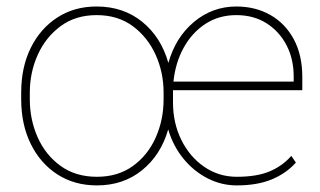

<svg xmlns="http://www.w3.org/2000/svg" viewBox="-20 -558 979 588"><path d="M44.9 -253.9V-274.4Q44.9 -352.1 74.2 -411.4Q103.5 -470.7 155.5 -504.4Q207.5 -538.1 275.9 -538.1Q357.9 -538.1 415.8 -491Q473.6 -443.8 495.6 -365.2Q517.6 -443.8 574.2 -491Q630.9 -538.1 703.6 -538.1Q762.2 -538.1 807.9 -512.2Q853.5 -486.3 879.6 -438Q905.8 -389.6 905.8 -322.3V-281.7H509.8Q509.8 -278.8 509.8 -275.4V-244.1Q509.8 -181.2 535.4 -129.4Q561 -77.6 605.5 -47.1Q649.9 -16.6 705.1 -16.6Q766.6 -16.6 805.9 -33.2Q845.2 -49.8 872.1 -80.6L886.2 -60.1Q856.4 -26.9 812 -8.5Q767.6 9.8 705.1 9.8Q658.2 9.8 616 -11.7Q573.7 -33.2 542 -71.8Q510.3 -110.4 495.1 -161.6Q472.7 -83.5 415.3 -36.9Q357.9 9.8 276.9 9.8Q208 9.8 155.8 -23.9Q103.5 -57.6 74.2 -117.2Q44.9 -176.8 44.9 -253.9ZM703.6 -511.7Q650.4 -511.7 609.1 -484.9Q567.9 -458 542.5 -411.9Q517.1 -365.7 511.2 -308.1H879.4V-324.2Q879.4 -377.4 857.4 -419.7Q835.4 -461.9 796.1 -486.8Q756.8 -511.7 703.6 -511.7ZM71.3 -274.4V-253.9Q71.3 -190.9 95.7 -136.7Q120.1 -82.5 166 -49.6Q211.9 -16.6 276.9 -16.6Q341.3 -16.6 387 -49.6Q432.6 -82.5 456.8 -136.7Q481 -190.9 481 -253.9V-274.4Q481 -336.4 456.5 -390.4Q432.1 -444.3 386.5 -478Q340.8 -511.7 275.9 -511.7Q211.4 -511.7 165.8 -478Q120.1 -444.3 95.7 -390.4Q71.3 -336.4 71.3 -274.4Z"/></svg>

Font: Vazirmatn UI FD Thin
Style: Regular
Weight: 100
Designer: Saber Rastikerdar
Foundry: Saber Rastikerdar
Version: Version 33.003